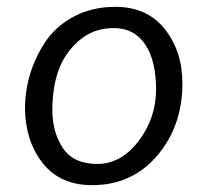

<svg xmlns="http://www.w3.org/2000/svg" viewBox="-20 -527 585 561"><path d="M317 -507Q410 -507 461.5 -442Q513 -377 513 -283Q513 -159 439.5 -72.5Q366 14 249 14Q156 14 105.5 -49.5Q55 -113 53 -207Q53 -316 114 -407Q145 -452 197.5 -479.5Q250 -507 317 -507ZM211 -408.5Q169 -372 151 -321.5Q133 -271 133 -205.5Q133 -140 164 -94Q195 -48 264.5 -48Q334 -48 385 -115Q436 -182 436 -266Q436 -350 404 -397.5Q372 -445 312.5 -445Q253 -445 211 -408.5Z"/></svg>

Font: Kite One
Style: Regular
Weight: 400
Designer: Eduardo Rodriguez Tunni
Foundry: Eduardo Rodriguez Tunni
Version: Version 1.001